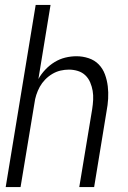

<svg xmlns="http://www.w3.org/2000/svg" viewBox="-20 -755 515 775"><path d="M3 0 124 -735H184L135 -436Q146 -456 163 -474Q180 -492 200.5 -504.5Q221 -517 243.5 -522.5Q266 -528 289 -528Q314 -528 338 -520Q362 -512 378.5 -495Q395 -478 403.5 -455Q412 -432 415 -407Q418 -382 416.5 -356.5Q415 -331 410 -305L360 0H300L352 -314Q355 -333 356 -352Q357 -371 354 -388.5Q351 -406 344 -422.5Q337 -439 324.5 -451Q312 -463 294.5 -468.5Q277 -474 258 -474Q241 -474 224 -470Q207 -466 191 -456.5Q175 -447 162 -433.5Q149 -420 140.5 -404.5Q132 -389 126.5 -372Q121 -355 119 -338L63 0Z"/></svg>

Font: Iosevka QP Light
Style: Italic
Weight: 300
Italic angle: -9°
Designer: Belleve Invis
Foundry: Belleve Invis
Version: Version 20.0.0; ttfautohint (v1.8.4)